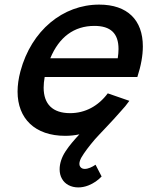

<svg xmlns="http://www.w3.org/2000/svg" viewBox="-20 -575 640 834"><path d="M410.9 -555C252.9 -555 116.3 -442.5 68.8 -265.5C60.4 -234 56.3 -204.5 56.3 -177.2C56.3 -59.7 132.1 15 263.2 15C283.7 15 304.2 13 324.9 8.5C304.5 30.5 280.9 57 264.6 82.5C247.5 108.5 239 136 239 160.4C239 175.8 242.4 189.9 249.2 201.5C262.1 225.3 288.8 239.1 320 239.1C334 239.1 348.9 236.4 363.9 230.5C386.8 221.5 406.6 207.5 421.4 191.5L395 140.5C380.7 150.6 362.7 158.7 348.4 158.7C339.9 158.7 332.7 155.9 328.3 149C325.8 145.4 324.8 141.1 324.8 136.7C324.8 127 329.5 116.4 333.3 109.5C345.6 88 366.5 60.5 392 30.5C415 4.5 463.5 -44 505.5 -92.5C518.7 -106.5 530.6 -121 541.9 -137L448.1 -169.5C406.7 -114 349.6 -83.5 284.6 -83.5C208.5 -83.5 169.6 -122.9 169.6 -194.5C169.6 -208.6 171.1 -224 174.1 -240.5H576.6C592.7 -289.8 600.5 -334.5 600.5 -373.6C600.5 -487.8 533.8 -555 410.9 -555ZM198.5 -322C236.5 -413.5 301.1 -462.5 390.1 -462.5C460.4 -462.5 494.8 -430.2 494.8 -362.3C494.8 -350 493.7 -336.6 491.5 -322Z"/></svg>

Font: Manrope
Style: SemiBoldItalic
Weight: 600
Italic angle: -15°
Designer: Mikhail Sharanda
Foundry: Mikhail Sharanda
Version: Version 4.502;hotconv 1.0.109;makeotfexe 2.5.65596